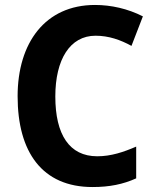

<svg xmlns="http://www.w3.org/2000/svg" viewBox="-20 -744 624 774"><path d="M365 -600C419 -600 466 -583 510 -559L556 -678C495 -709 428 -724 363 -724C162 -724 51 -571 51 -356C51 -131 150 10 353 10C421 10 476 -1 529 -25V-153C478 -131 428 -114 372 -114C260 -114 203 -201 203 -355C203 -504 262 -600 365 -600Z"/></svg>

Font: Noto Sans Devanagari SemiCondensed
Style: Bold
Weight: 700
Width: 4
Designer: Jelle Bosma - Monotype Design Team
Foundry: Monotype Imaging Inc.
Version: Version 2.004